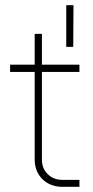

<svg xmlns="http://www.w3.org/2000/svg" viewBox="-20 -722 358 742"><path d="M220 0Q198 0 178.5 -7.5Q159 -15 144.5 -29Q130 -43 122 -62.5Q114 -82 114 -106V-591H142V-105Q142 -71 164.5 -49Q187 -27 220 -27H287V0ZM19 -444V-472H287V-444ZM236 -541V-702H264L263 -541Z"/></svg>

Font: SUSE Thin
Style: Regular
Weight: 250
Designer: Rene Bieder
Foundry: SUSE
Version: Version 1.000